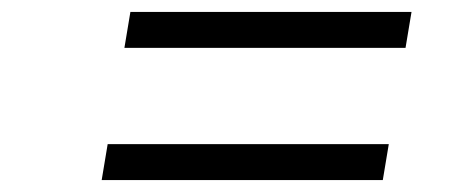

<svg xmlns="http://www.w3.org/2000/svg" viewBox="-20 -477 750 321"><path d="M198 -457H668L658 -397H188ZM160 -236H630L620 -176H150Z"/></svg>

Font: Be Vietnam Light
Style: Italic
Weight: 300
Italic angle: -9.222°
Designer: Gabriel Lam
Foundry: TypeRant
Version: Version 3.000